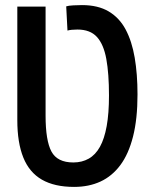

<svg xmlns="http://www.w3.org/2000/svg" viewBox="-20 -719 600 754"><path d="M271 15Q194 15 144.5 -13.5Q95 -42 71.5 -100.5Q48 -159 48 -247V-693H159V-265Q159 -167 182 -124Q205 -81 268 -81Q302 -81 328.5 -96Q355 -111 372.5 -142.5Q390 -174 399 -224Q408 -274 408 -344Q408 -430 397.5 -487.5Q387 -545 360.5 -574Q334 -603 284 -603Q272 -603 262 -602Q252 -601 245 -599L240 -694Q249 -697 268.5 -698Q288 -699 302 -699Q365 -699 407 -674Q449 -649 473.5 -603Q498 -557 509 -492.5Q520 -428 520 -348Q520 -252 502.5 -183Q485 -114 452.5 -70.5Q420 -27 374.5 -6Q329 15 271 15Z"/></svg>

Font: Ubuntu Sans Mono Medium
Style: Regular
Weight: 500
Monospace: yes
Designer: Dalton Maag Ltd
Foundry: Dalton Maag Ltd
Version: Version 1.006